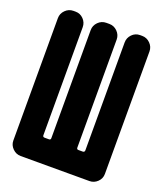

<svg xmlns="http://www.w3.org/2000/svg" viewBox="-135 -819 771 908"><g transform="rotate(20 250.0 -365.0)"><path d="M422.9 -730.5Q446.3 -730.5 463.4 -713.4Q480.5 -696.3 480.5 -672.9V-56.6Q480.5 -33.2 463.4 -16.6Q446.3 0 422.9 0H77.1Q53.7 0 36.6 -17.1Q19.5 -34.2 19.5 -56.6V-672.9Q19.5 -696.3 36.6 -713.4Q53.7 -730.5 77.1 -730.5H87.9Q111.3 -730.5 127.9 -713.4Q144.5 -696.3 144.5 -672.9V-128.9Q144.5 -120.1 154.3 -120.1H175.8Q184.6 -120.1 184.6 -128.9V-672.9Q184.6 -696.3 201.7 -713.4Q218.8 -730.5 242.2 -730.5H257.8Q281.2 -730.5 298.3 -713.4Q315.4 -696.3 315.4 -672.9V-128.9Q315.4 -120.1 324.2 -120.1H345.7Q354.5 -120.1 355.5 -128.9V-672.9Q355.5 -696.3 372.1 -713.4Q388.7 -730.5 412.1 -730.5Z"/></g></svg>

Font: Rounded Mgen+ 2m bold
Style: Bold
Weight: 700
Designer: [Source Han Sans]
Ryoko NISHIZUKA  (kana & ideographs); Paul D. Hunt (Latin, Greek & Cyrillic); Wenlong ZHANG  (bopomofo
Version: Version 1.059.20150602